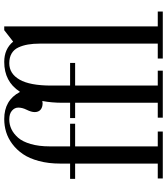

<svg xmlns="http://www.w3.org/2000/svg" viewBox="38 -816 778 894"><g transform="rotate(-90 427.0 -369.0)"><path d="M41 -408.2V-431.6H112.3V-477.5Q112.3 -532.2 124.3 -576.9Q136.2 -621.6 156.5 -651.1Q176.8 -680.7 203.6 -700.7Q230.5 -720.7 259.5 -729.5Q288.6 -738.3 319.8 -738.3Q407.2 -738.3 445.3 -666H447.3Q494.1 -738.3 585.9 -738.3Q645.5 -738.3 680.2 -696.8L733.4 -738.3H751V-23.4H820.3V0H601.6V-23.4H670.9V-572.3Q670.9 -603.5 666.7 -627.7Q662.6 -651.9 653.1 -672.4Q643.6 -692.9 625 -703.9Q606.4 -714.8 579.6 -714.8Q530.8 -714.8 503.2 -666.7Q475.6 -618.7 475.6 -519.5V-431.6H581.1V-408.2H475.6V-23.4H544.9V0H326.2V-23.4H395.5V-408.2H324.2V-431.6H395.5V-465.8Q395.5 -518.1 403.8 -561Q398.4 -559.6 393.6 -559.6Q374.5 -559.6 363.3 -569.1Q352.1 -578.6 352.1 -596.7Q352.1 -612.3 363.3 -634.8Q373 -654.3 373 -672.9Q373 -689.9 358.6 -702.4Q344.2 -714.8 317.9 -714.8Q293.9 -714.8 272.7 -704.8Q251.5 -694.8 232.9 -673.8Q214.4 -652.8 203.4 -614.7Q192.4 -576.7 192.4 -526.4V-431.6H297.9V-408.2H192.4V-23.4H261.7V0H43V-23.4H112.3V-408.2Z"/></g></svg>

Font: Theano Didot
Style: Regular
Weight: 400
Designer: Alexey Kryukov
Version: Version 2.0